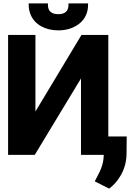

<svg xmlns="http://www.w3.org/2000/svg" viewBox="-20 -918 789 1138"><path d="M28 0H186L460 -453V0H595C594 64 569 104 545 150L542 157L627 200C681 160 730 85 730 -7L731 -109H622V-711H463L190 -257V-711H28ZM150 -890C150 -868 154 -849 162 -830C186 -773 247 -738 326 -738C352 -738 375 -742 397 -749C454 -769 502 -813 502 -890V-898H386V-890C386 -853 366 -834 326 -834C286 -834 264 -851 264 -890V-898H150Z"/></svg>

Font: Asimov Pro
Style: Blk
Weight: 900
Designer: Google
Version: Version 2.000980; 2014